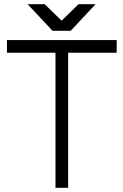

<svg xmlns="http://www.w3.org/2000/svg" viewBox="-20 -890 585 910"><path d="M111 -870 229 -744H315L433 -870H352L272 -792L192 -870ZM13 -700V-640H243V0H303V-640H533V-700Z"/></svg>

Font: Unageo Variable
Style: Regular
Weight: 300
Designer: Richard Sepsi
Foundry: Richard Sepsi
Version: Version 2.200